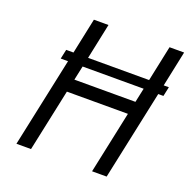

<svg xmlns="http://www.w3.org/2000/svg" viewBox="-127 -833 940 954"><g transform="rotate(20 343.5 -355.5)"><path d="M210 -710.9H287.1L247.6 -522.9H570.3L609.9 -710.9H687L647.5 -522.9H674.8L664.1 -473.1H636.7L536.1 0H459L528.8 -329.1H206.1L136.2 0H59.1L159.7 -473.1H121.1L131.8 -522.9H170.4ZM559.6 -473.1H236.8L220.7 -397.9H543.5Z"/></g></svg>

Font: Tuffy
Style: Italic
Weight: 400
Italic angle: -12°
Designer: Thatcher Ulrich, Karoly Barta and Michael Everson
Version: Version 001.271